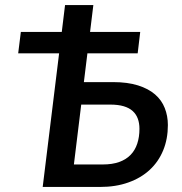

<svg xmlns="http://www.w3.org/2000/svg" viewBox="-20 -740 720 760"><path d="M349.5 -720 336.5 -613.5H535L525 -529H326L312 -415H427.5Q485 -415 526.2 -402Q567.5 -389 593.8 -366.2Q620 -343.5 632.2 -312.2Q644.5 -281 644.5 -245Q644.5 -190 626 -145Q607.5 -100 572.8 -67.8Q538 -35.5 488.2 -17.8Q438.5 0 376 0H149L214 -529H52L62.5 -613.5H224.5L237.5 -720ZM301.5 -326 272.5 -89H387Q424.5 -89 451.8 -98.8Q479 -108.5 496.8 -126.8Q514.5 -145 523.2 -171.2Q532 -197.5 532 -230Q532 -252.5 525.5 -270.2Q519 -288 505.2 -300.5Q491.5 -313 469.5 -319.5Q447.5 -326 416 -326Z"/></svg>

Font: Lato Semibold
Style: Italic
Weight: 600
Italic angle: -7°
Designer: Lukasz Dziedzic
Foundry: tyPoland Lukasz Dziedzic
Version: Version 2.006; 2014-01-15